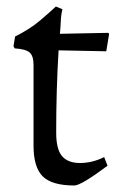

<svg xmlns="http://www.w3.org/2000/svg" viewBox="-20 -552 370 584"><path d="M82 -108.9V-355Q82 -381.8 70.1 -392.3Q58.1 -402.8 24.9 -404.8L21 -411.1L25.9 -440.9Q73.2 -464.8 102.5 -490.2Q131.8 -515.1 149.9 -532.2L169.9 -523.9Q165.5 -505.9 164.8 -486.3Q164.1 -466.8 162.1 -449.2L309.1 -452.1L312 -449.2L303.2 -396L158.2 -398.9Q150.9 -279.3 150.9 -148.9Q150.9 -98.1 168.7 -77.1Q186.5 -56.2 223.6 -56.2Q260.7 -56.2 296.9 -74.2L307.1 -47.9Q226.6 12.2 206.1 12.2Q138.2 12.2 110.1 -15.4Q82 -43 82 -108.9Z"/></svg>

Font: Alegreya-Regular
Style: Regular
Weight: 400
Designer: Juan Pablo del Peral
Foundry: Juan Pablo del Peral
Version: Version 1.003